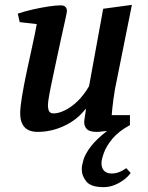

<svg xmlns="http://www.w3.org/2000/svg" viewBox="-20 -533 608 789"><path d="M405 236Q354 236 335 213Q316 190 316 162Q316 147 323 123.5Q330 100 352.5 70Q375 40 420 5Q408 6 397.5 7.5Q387 9 378 9Q349 9 337.5 -2Q326 -13 326 -32Q326 -35 327.5 -45.5Q329 -56 331 -68.5Q333 -81 333 -87Q307 -53 273.5 -32Q240 -11 205 -1Q170 9 135 9Q113 9 97 1.5Q81 -6 72 -23Q63 -40 63 -68Q63 -92 70.5 -137.5Q78 -183 89.5 -237Q101 -291 112.5 -343Q124 -395 131 -434L61 -442L53 -477Q83 -487 116.5 -494.5Q150 -502 180 -506.5Q210 -511 230 -511Q243 -511 249 -504.5Q255 -498 255 -488Q255 -483 249 -455.5Q243 -428 234 -388Q225 -348 215.5 -302.5Q206 -257 197 -215.5Q188 -174 182.5 -143.5Q177 -113 177 -102Q177 -84 182 -75.5Q187 -67 201 -67Q220 -67 245.5 -79Q271 -91 297.5 -116Q324 -141 346 -179L404 -497L522 -513L460 -204Q452 -169 446.5 -128Q441 -87 439 -60H514V-19Q468 6 442.5 36.5Q417 67 407 95Q397 123 397 137Q397 158 408 169Q419 180 439 180Q454 180 469 174.5Q484 169 499 158L517 178Q507 192 490 205Q473 218 451.5 227Q430 236 405 236Z"/></svg>

Font: Manuale SemiBold
Style: Italic
Weight: 600
Italic angle: -11°
Designer: Eduardo Tunni / Pablo Cosgaya
Foundry: Eduardo Tunni / Pablo Cosgaya
Version: Version 1.002